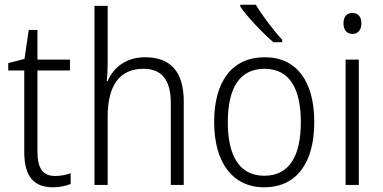

<svg xmlns="http://www.w3.org/2000/svg" viewBox="-20 -785 1624 815"><path d="M214 -38C160 -38 139 -73 139 -141V-486H277V-532H139V-658H102L84 -535L15 -517V-486H83V-139C83 -36 124 10 204 10C234 10 260 4 280 -4V-50C263 -43 239 -38 214 -38Z M437 -517V-760H381V0H437V-289C437 -426 490 -493 589 -493C664 -493 705 -449 705 -348V0H760V-354C760 -482 703 -542 596 -542C515 -542 461 -498 437 -441H433C436 -466 437 -489 437 -517Z M1066 -765H1000V-757C1029 -714 1095 -645 1140 -606H1178V-616C1142 -655 1093 -719 1066 -765ZM1314 -267C1314 -436 1242 -542 1104 -542C966 -542 889 -441 889 -267C889 -96 967 10 1101 10C1241 10 1314 -96 1314 -267ZM947 -267C947 -411 997 -493 1103 -493C1212 -493 1257 -404 1257 -267C1257 -124 1209 -39 1102 -39C995 -39 947 -125 947 -267Z M1476 -730C1451 -730 1438 -713 1438 -686C1438 -658 1452 -641 1476 -641C1500 -641 1514 -658 1514 -686C1514 -713 1501 -730 1476 -730ZM1503 -532H1447V0H1503Z"/></svg>

Font: Noto Sans Ethiopic SemiCondensed Light
Style: Regular
Weight: 300
Width: 4
Designer: Monotype Design Team
Foundry: Monotype Imaging Inc.
Version: Version 2.102